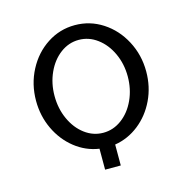

<svg xmlns="http://www.w3.org/2000/svg" viewBox="-93 -606 786 793"><g transform="rotate(-15 300.0 -209.5)"><path d="M451 -253Q451 -306.5 430 -352Q409 -397.5 373 -424.2Q337 -451 294 -451Q251 -451 215.2 -424.2Q179.5 -397.5 158.8 -352Q138 -306.5 138 -253Q138 -198.5 158.8 -153Q179.5 -107.5 215.2 -80.8Q251 -54 294 -54Q337 -54 373 -80.8Q409 -107.5 430 -153.2Q451 -199 451 -253ZM294 -514Q358.5 -514 412.5 -479Q466.5 -444 498.2 -384Q530 -324 530 -253Q530 -188 503.5 -132.2Q477 -76.5 430.8 -40Q384.5 -3.5 328 5.5V95H261V5.5Q204 -3 158 -39.5Q112 -76 85.5 -132Q59 -188 59 -253Q59 -324 90.5 -384Q122 -444 175.8 -479Q229.5 -514 294 -514Z"/></g></svg>

Font: JuliaMono Light
Style: Regular
Weight: 300
Monospace: yes
Designer: cormullion
Foundry: corm
Version: Version 0.054; ttfautohint (v1.8.4)